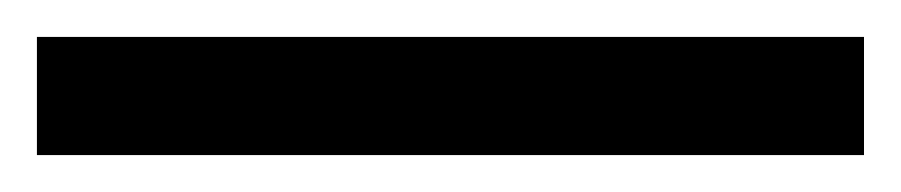

<svg xmlns="http://www.w3.org/2000/svg" viewBox="-22 70 488 104"><path d="M446 154H-2V90H446Z"/></svg>

Font: Noto Sans Tifinagh Hawad
Style: Regular
Weight: 400
Designer: JamraPatel
Foundry: JamraPatel LLC
Version: Version 2.006; ttfautohint (v1.8.4.7-5d5b)